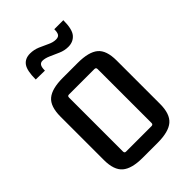

<svg xmlns="http://www.w3.org/2000/svg" viewBox="-205 -763 856 856"><g transform="rotate(-45 223.0 -335.0)"><path d="M303 -425H142Q133 -425 133 -415V-75Q133 -65 142 -65H303Q313 -65 313 -75V-415Q313 -425 303 -425ZM46 -108V-382Q46 -446 76.5 -471.5Q107 -497 175 -497H270Q339 -497 369.5 -471.5Q400 -446 400 -382V-108Q400 -45 369.5 -19Q339 7 270 7H175Q107 7 76.5 -19Q46 -45 46 -108ZM142 -576 85 -577Q85 -633 101 -655Q117 -677 149 -677Q173 -677 195.5 -667.5Q218 -658 237.5 -648.5Q257 -639 275 -639Q290 -639 296 -647.5Q302 -656 302 -677H359Q359 -620 340.5 -598.5Q322 -577 291 -577Q267 -577 244.5 -587Q222 -597 201.5 -606Q181 -615 165 -615Q154 -615 148 -606.5Q142 -598 142 -576Z"/></g></svg>

Font: Gemunu Libre ExtraLight Medium
Style: Regular
Weight: 500
Version: Version 1.100